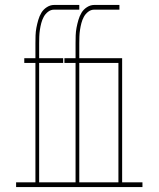

<svg xmlns="http://www.w3.org/2000/svg" viewBox="-20 -755 640 775"><path d="M45 0V-19H123V-501H78V-520H123V-580Q123 -596 123.5 -612Q124 -628 127 -643.5Q130 -659 134.5 -674.5Q139 -690 147 -703.5Q155 -717 169 -726Q183 -735 198 -735H300V-716H198Q185 -716 174 -707.5Q163 -699 156.5 -687Q150 -675 146.5 -661.5Q143 -648 141 -634.5Q139 -621 138.5 -607.5Q138 -594 138 -580V-520H235V-501H138V-19H285V-501H240V-520H285V-580Q285 -596 285.5 -612Q286 -628 289 -643.5Q292 -659 296.5 -674.5Q301 -690 309 -703.5Q317 -717 331 -726Q345 -735 360 -735H462V-716H360Q347 -716 336 -707.5Q325 -699 318.5 -687Q312 -675 308.5 -661.5Q305 -648 303 -634.5Q301 -621 300.5 -607.5Q300 -594 300 -580V-520H473V-19H555V0ZM300 -19H458V-501H300Z"/></svg>

Font: Iosevka HT Thin Extended
Style: Regular
Weight: 100
Width: 7
Monospace: yes
Designer: Belleve Invis
Foundry: Belleve Invis
Version: Version 32.3.0; ttfautohint (v1.8.4)